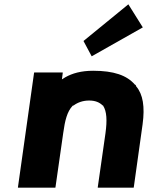

<svg xmlns="http://www.w3.org/2000/svg" viewBox="-20 -863 693 890"><path d="M273 -246C281 -304 291 -346 317 -373L320 -374H321C340 -388 364 -397 393 -397C421 -397 441 -389 456 -374H458V-373C475 -347 477 -305 469 -246L433 6L434 7H599L600 6L641 -287C652 -368 643 -426 611 -463V-464L610 -467L606 -471H605C568 -514 507 -535 412 -535C356 -535 315 -523 283 -505L267 -495L271 -526L270 -527H139L138 -526L63 6L64 7H236L237 6ZM405 -602 642 -736 575 -843 367 -673Z"/></svg>

Font: Hussar Woodtype
Style: SeBdObl
Weight: 900
Foundry: Cannot Into Space Fonts
Version: Version 1.07